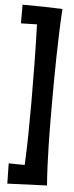

<svg xmlns="http://www.w3.org/2000/svg" viewBox="-60 -828 363 943"><g transform="rotate(5 122.0 -356.0)"><path d="M12 -705 91 -707C95 -605 97 -426 97 -325C97 -237 96 -101 91 -14C57 -14 34 -14 12 -15L14 85C14 85 147 80 209 77C199 -50 198 -202 198 -330C198 -468 200 -655 209 -793C147 -796 85 -797 12 -797Z"/></g></svg>

Font: Mouse Memoirs
Style: Regular
Weight: 400
Designer: Astigmatic (AOETI)
Foundry: Astigmatic (AOETI)
Version: Version 1.000